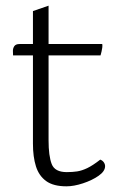

<svg xmlns="http://www.w3.org/2000/svg" viewBox="-20 -640 405 676"><path d="M96 -601 151 -620V-146Q151 -91 162 -62.5Q173 -34 215 -34Q235 -34 251.5 -36.5Q268 -39 287 -48Q306 -57 333 -78Q341 -75 345.5 -68.5Q350 -62 350 -55Q350 -37 327 -21Q304 -5 272 5.5Q240 16 214 16Q168 16 142.5 -2.5Q117 -21 106.5 -54.5Q96 -88 96 -134ZM49 -485H340Q341 -479 340 -472Q339 -465 337.5 -458.5Q336 -452 334 -445H26Q26 -450 25.5 -459.5Q25 -469 30 -477Q35 -485 49 -485Z"/></svg>

Font: Karma Variable Light
Style: Regular
Weight: 300
Designer: Joana Correia
Foundry: Indian Type Foundry
Version: Version 3.000